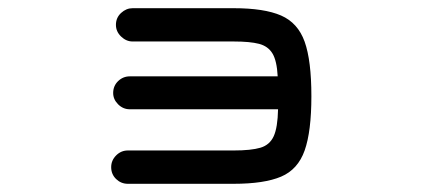

<svg xmlns="http://www.w3.org/2000/svg" viewBox="-20 -485 1040 473"><path d="M294.9 -32.2Q278.3 -32.2 266.1 -43.9Q253.9 -55.7 253.9 -73.2Q253.9 -89.8 266.1 -102.1Q278.3 -114.3 294.9 -114.3H555.7Q598.6 -114.3 621.6 -121.1Q644.5 -127.9 654.3 -149.4Q664.1 -170.9 665 -215.8H299.8Q283.2 -215.8 271 -228Q258.8 -240.2 258.8 -255.9Q258.8 -273.4 271 -285.2Q283.2 -296.9 299.8 -296.9H664.1Q662.1 -335 651.4 -353Q640.6 -371.1 618.2 -377Q595.7 -382.8 555.7 -382.8H306.6Q291 -382.8 278.3 -395Q265.6 -407.2 265.6 -423.8Q265.6 -441.4 278.3 -453.1Q291 -464.8 306.6 -464.8H555.7Q630.9 -464.8 672.4 -446.8Q713.9 -428.7 730.5 -382.3Q747.1 -335.9 747.1 -248Q747.1 -161.1 730.5 -114.3Q713.9 -67.4 672.4 -49.8Q630.9 -32.2 555.7 -32.2Z"/></svg>

Font: KTXP_ComRound
Style: Medium
Weight: 500
Version: Version 1.01;May 16, 2022;FontCreator 13.0.0.2683 64-bit